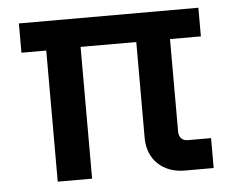

<svg xmlns="http://www.w3.org/2000/svg" viewBox="-42 -552 721 601"><g transform="rotate(-5 318.0 -252.0)"><path d="M116 0H224V-414H399V-112C399 -45 446 0 515 0H606V-94H532C516 -94 505 -105 505 -123V-414H602V-504H38V-412H116Z"/></g></svg>

Font: Finlandica Medium
Style: Regular
Weight: 500
Designer: Niklas Ekholm, Juho Hiilivirta, Jaakko Suomalainen
Foundry: Helsinki Type Studio
Version: Version 2.000;Glyphs 3.2 (3202)